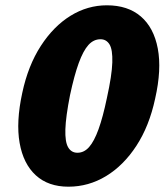

<svg xmlns="http://www.w3.org/2000/svg" viewBox="-20 -691 621 724"><path d="M238 13Q162 13 115 -30Q68 -73 54 -152Q40 -231 64 -341Q86 -444 134 -518Q182 -592 246 -631.5Q310 -671 383 -671Q462 -671 511 -629Q560 -587 575 -508Q590 -429 565 -319Q543 -216 494.5 -141.5Q446 -67 380 -27Q314 13 238 13ZM272 -115Q297 -115 316 -136.5Q335 -158 351.5 -203.5Q368 -249 383 -321Q402 -407 403.5 -455.5Q405 -504 393 -523.5Q381 -543 359 -543Q333 -543 313.5 -521.5Q294 -500 277 -453.5Q260 -407 244 -332Q228 -251 226.5 -203.5Q225 -156 237 -135.5Q249 -115 272 -115Z"/></svg>

Font: Ysabeau Infant Black
Style: Italic
Weight: 900
Italic angle: -12°
Designer: Christian Thalmann (Catharsis Fonts)
Version: Version 2.001;gftools[0.9.30]; featfreeze: ss01,ss02,lnum